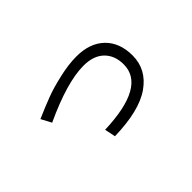

<svg xmlns="http://www.w3.org/2000/svg" viewBox="-52 -818 1104 1104"><g transform="rotate(-45 500.0 -266.5)"><path d="M179.7 -398.4Q258.8 -432.6 308.6 -451.2Q359.4 -470.7 436.5 -488.3Q514.6 -506.8 581.1 -506.8Q688.5 -506.8 751 -447.3Q813.5 -386.7 813.5 -282.2Q813.5 -168.9 714.8 -99.6Q616.2 -30.3 413.1 -25.4Q408.2 -47.9 399.4 -91.8Q741.2 -103.5 741.2 -282.2Q741.2 -354.5 697.3 -397.5Q653.3 -440.4 572.3 -440.4Q437.5 -440.4 212.9 -335.9Q202.1 -356.4 179.7 -398.4Z"/></g></svg>

Font: Gothic A1
Style: Regular
Weight: 400
Designer: HanYang I&C Co.,Ltd.
Version: Version 2.50